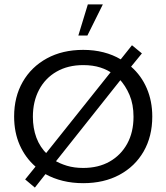

<svg xmlns="http://www.w3.org/2000/svg" viewBox="-20 -820 754 870"><path d="M138 30 94 -7 141 -65Q95 -105 69.5 -162.5Q44 -220 44 -292Q44 -381 83 -449Q122 -517 192.5 -555.5Q263 -594 357 -594Q406 -594 449 -583Q492 -572 527 -551L578 -615L623 -578L574 -518Q620 -478 645 -420Q670 -362 670 -292Q670 -202 631 -134Q592 -66 521.5 -28Q451 10 357 10Q308 10 265 -0.5Q222 -11 186 -31ZM129 -291Q129 -239 145 -196Q161 -153 195 -120L180 -115L487 -500L492 -485Q469 -503 435 -514Q401 -525 357 -525Q288 -525 236.5 -495.5Q185 -466 157 -413Q129 -360 129 -291ZM227 -81 224 -95Q250 -79 283 -69Q316 -59 357 -59Q426 -59 477 -88Q528 -117 556.5 -169Q585 -221 585 -291Q585 -347 567 -389.5Q549 -432 519 -464L532 -465ZM335 -659 378 -800H446L376 -659Z"/></svg>

Font: Rokkitt SemiBold
Style: Regular
Weight: 400
Version: Version 3.103